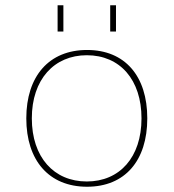

<svg xmlns="http://www.w3.org/2000/svg" viewBox="-20 -700 660 730"><path d="M80 -250C80 -90 166 10 311 10C455 10 540 -89 540 -250C540 -411 455 -510 311 -510C166 -510 80 -410 80 -250ZM101 -250C101 -398 186 -490 310 -490C437 -490 518 -396 518 -250C518 -102 435 -10 310 -10C185 -10 101 -102 101 -250ZM199 -580H221V-680H199ZM399 -580H421V-680H399Z"/></svg>

Font: Perun Thin
Style: Regular
Weight: 100
Foundry: Copyright (c) Stefan Peev, Context Ltd, 2016
Version: Version 1.089